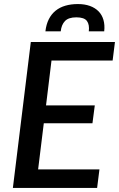

<svg xmlns="http://www.w3.org/2000/svg" viewBox="-20 -927 587 947"><path d="M234 -628.5 207 -407H447.5L436 -319H196L168 -91.5H470.5L459 0H43.5L132 -720H547L535.5 -628.5ZM364 -907Q397.5 -907 423.2 -897.8Q449 -888.5 466 -871.2Q483 -854 490.2 -829Q497.5 -804 494 -772.5H418Q422 -805.5 408.8 -823.5Q395.5 -841.5 356.5 -841.5Q318 -841.5 300.5 -823.2Q283 -805 279.5 -772.5H204Q208 -807 220.8 -832.2Q233.5 -857.5 254.2 -874.2Q275 -891 302.8 -899Q330.5 -907 364 -907Z"/></svg>

Font: Lato SemiBold
Style: Italic
Weight: 600
Italic angle: -7°
Designer: Lukasz Dziedzic with Adam Twardoch and Botio Nikoltchev
Foundry: tyPoland Lukasz Dziedzic
Version: Version 2.015; 2015-08-06; http://www.latofonts.com/